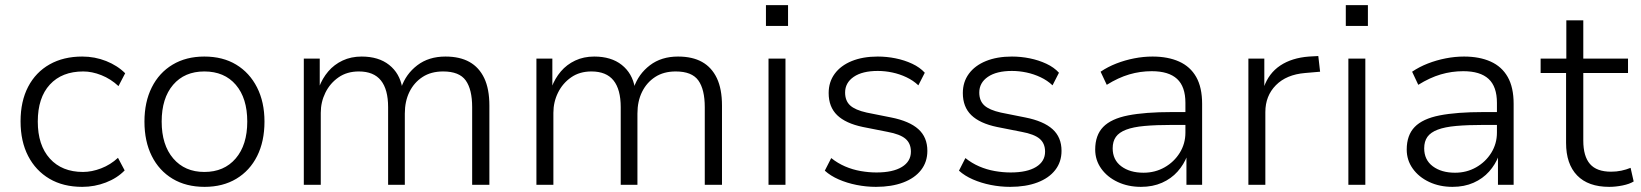

<svg xmlns="http://www.w3.org/2000/svg" viewBox="-20 -719 6385 747"><path d="M300 8Q226 8 172.5 -23.5Q119 -55 89.5 -112Q60 -169 60 -247Q60 -325 89.5 -381.5Q119 -438 173 -468.5Q227 -499 300 -499Q349 -499 393 -481.5Q437 -464 467 -434L441 -384Q411 -412 374.5 -426.5Q338 -441 304 -441Q221 -441 174 -390Q127 -339 127 -246Q127 -154 174 -102Q221 -50 303 -50Q337 -50 373.5 -64Q410 -78 439 -105L465 -56Q436 -26 392 -9Q348 8 300 8Z M776 8Q704 8 651.5 -23.5Q599 -55 570.5 -112Q542 -169 542 -246Q542 -322 570.5 -379Q599 -436 651.5 -467.5Q704 -499 775 -499Q847 -499 899 -467.5Q951 -436 980 -379Q1009 -322 1009 -246Q1009 -169 980.5 -112Q952 -55 899.5 -23.5Q847 8 776 8ZM775 -50Q852 -50 897 -102.5Q942 -155 942 -246Q942 -337 897.5 -389Q853 -441 775 -441Q698 -441 653.5 -389Q609 -337 609 -246Q609 -155 654 -102.5Q699 -50 775 -50Z M1162 0V-491H1224V-379H1221Q1234 -414 1257 -441Q1280 -468 1313 -483.5Q1346 -499 1387 -499Q1453 -499 1494 -466.5Q1535 -434 1545 -378H1541Q1559 -431 1603.5 -465Q1648 -499 1713 -499Q1769 -499 1806.5 -478Q1844 -457 1864 -415Q1884 -373 1884 -308V0H1817V-302Q1817 -371 1792 -406Q1767 -441 1704 -441Q1657 -441 1624 -419.5Q1591 -398 1573 -361.5Q1555 -325 1555 -277V0H1490V-302Q1490 -371 1462 -406Q1434 -441 1376 -441Q1330 -441 1297 -418Q1264 -395 1246 -358.5Q1228 -322 1228 -280V0Z M2067 0V-491H2129V-379H2126Q2139 -414 2162 -441Q2185 -468 2218 -483.5Q2251 -499 2292 -499Q2358 -499 2399 -466.5Q2440 -434 2450 -378H2446Q2464 -431 2508.5 -465Q2553 -499 2618 -499Q2674 -499 2711.5 -478Q2749 -457 2769 -415Q2789 -373 2789 -308V0H2722V-302Q2722 -371 2697 -406Q2672 -441 2609 -441Q2562 -441 2529 -419.5Q2496 -398 2478 -361.5Q2460 -325 2460 -277V0H2395V-302Q2395 -371 2367 -406Q2339 -441 2281 -441Q2235 -441 2202 -418Q2169 -395 2151 -358.5Q2133 -322 2133 -280V0Z M2960 -618V-699H3046V-618ZM2970 0V-491H3036V0Z M3388 8Q3350 8 3312.5 0.5Q3275 -7 3243 -21Q3211 -35 3189 -55L3214 -104Q3239 -84 3268 -71.5Q3297 -59 3328.5 -53.5Q3360 -48 3390 -48Q3454 -48 3489 -69.5Q3524 -91 3524 -129Q3524 -161 3503 -179Q3482 -197 3433 -206L3337 -225Q3270 -239 3237 -271Q3204 -303 3204 -357Q3204 -400 3227.5 -432Q3251 -464 3294 -481.5Q3337 -499 3395 -499Q3430 -499 3464.5 -492Q3499 -485 3529 -471Q3559 -457 3578 -436L3553 -387Q3533 -406 3506.5 -418.5Q3480 -431 3451.5 -437Q3423 -443 3395 -443Q3335 -443 3301.5 -420Q3268 -397 3268 -359Q3268 -327 3287.5 -309Q3307 -291 3352 -281L3447 -262Q3518 -248 3553 -216.5Q3588 -185 3588 -132Q3588 -89 3563.5 -57.5Q3539 -26 3494 -9Q3449 8 3388 8Z M3910 8Q3872 8 3834.5 0.5Q3797 -7 3765 -21Q3733 -35 3711 -55L3736 -104Q3761 -84 3790 -71.5Q3819 -59 3850.5 -53.5Q3882 -48 3912 -48Q3976 -48 4011 -69.5Q4046 -91 4046 -129Q4046 -161 4025 -179Q4004 -197 3955 -206L3859 -225Q3792 -239 3759 -271Q3726 -303 3726 -357Q3726 -400 3749.5 -432Q3773 -464 3816 -481.5Q3859 -499 3917 -499Q3952 -499 3986.5 -492Q4021 -485 4051 -471Q4081 -457 4100 -436L4075 -387Q4055 -406 4028.5 -418.5Q4002 -431 3973.5 -437Q3945 -443 3917 -443Q3857 -443 3823.5 -420Q3790 -397 3790 -359Q3790 -327 3809.5 -309Q3829 -291 3874 -281L3969 -262Q4040 -248 4075 -216.5Q4110 -185 4110 -132Q4110 -89 4085.5 -57.5Q4061 -26 4016 -9Q3971 8 3910 8Z M4419 8Q4369 8 4328.5 -11Q4288 -30 4264.5 -63Q4241 -96 4241 -137Q4241 -193 4272 -225Q4303 -257 4369 -270Q4435 -283 4540 -283H4605V-233H4542Q4478 -233 4433.5 -229Q4389 -225 4361.5 -214.5Q4334 -204 4321.5 -186.5Q4309 -169 4309 -142Q4309 -97 4342.5 -72Q4376 -47 4429 -47Q4474 -47 4511 -68Q4548 -89 4570 -124.5Q4592 -160 4592 -203V-319Q4592 -382 4559.5 -412Q4527 -442 4461 -442Q4416 -442 4373.5 -429.5Q4331 -417 4286 -389L4262 -440Q4290 -459 4323.5 -472Q4357 -485 4393 -492Q4429 -499 4464 -499Q4524 -499 4567.5 -479.5Q4611 -460 4634 -419.5Q4657 -379 4657 -315V0H4596V-113H4599Q4586 -79 4561.5 -51.5Q4537 -24 4501 -8Q4465 8 4419 8Z M4837 0V-491H4899V-379H4897Q4916 -434 4961 -464Q5006 -494 5073 -499L5109 -501L5116 -440L5058 -435Q4985 -429 4944 -387.5Q4903 -346 4903 -283V0Z M5216 -618V-699H5302V-618ZM5226 0V-491H5292V0Z M5631 8Q5581 8 5540.5 -11Q5500 -30 5476.5 -63Q5453 -96 5453 -137Q5453 -193 5484 -225Q5515 -257 5581 -270Q5647 -283 5752 -283H5817V-233H5754Q5690 -233 5645.5 -229Q5601 -225 5573.5 -214.5Q5546 -204 5533.5 -186.5Q5521 -169 5521 -142Q5521 -97 5554.5 -72Q5588 -47 5641 -47Q5686 -47 5723 -68Q5760 -89 5782 -124.5Q5804 -160 5804 -203V-319Q5804 -382 5771.5 -412Q5739 -442 5673 -442Q5628 -442 5585.5 -429.5Q5543 -417 5498 -389L5474 -440Q5502 -459 5535.5 -472Q5569 -485 5605 -492Q5641 -499 5676 -499Q5736 -499 5779.5 -479.5Q5823 -460 5846 -419.5Q5869 -379 5869 -315V0H5808V-113H5811Q5798 -79 5773.5 -51.5Q5749 -24 5713 -8Q5677 8 5631 8Z M6241 8Q6159 8 6116 -36.5Q6073 -81 6073 -163V-435H5974V-491H6074V-640H6140V-491H6314V-435H6140V-172Q6140 -111 6166 -81Q6192 -51 6248 -51Q6269 -51 6288 -55Q6307 -59 6324 -66L6336 -13Q6320 -3 6293 2.5Q6266 8 6241 8Z"/></svg>

Font: Nunito Sans 9pt Light
Style: Regular
Weight: 300
Version: Version 3.101;gftools[0.9.27]